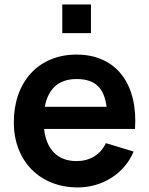

<svg xmlns="http://www.w3.org/2000/svg" viewBox="-20 -822 667 858"><path d="M386.5 -802.1H258.3V-674H386.5ZM177.1 -245.8H583.3C596.9 -440.6 504.2 -578.1 321.9 -578.1C152.1 -578.1 41.7 -456.3 41.7 -275C41.7 -106.3 154.2 15.6 328.1 15.6C434.4 15.6 535.4 -43.8 577.1 -144.8L453.1 -182.3C428.1 -129.2 380.2 -102.1 321.9 -102.1C235.4 -102.1 186.5 -157.3 177.1 -245.8ZM321.9 -468.8C410.4 -468.8 445.8 -424 456.3 -344.8H180.2C193.8 -418.8 236.5 -468.8 321.9 -468.8Z"/></svg>

Font: Manrope3 Bold
Style: Regular
Weight: 700
Designer: Mikhail Sharanda
Foundry: Mikhail Sharanda
Version: Version 3.000;PS 003.000;hotconv 1.0.88;makeotf.lib2.5.64775